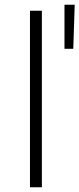

<svg xmlns="http://www.w3.org/2000/svg" viewBox="-20 -787 334 807"><path d="M106 0V-742H156V0ZM251 -582V-767H294L288 -582Z"/></svg>

Font: Montserrat Thin Light
Style: Regular
Weight: 300
Version: Version 9.000